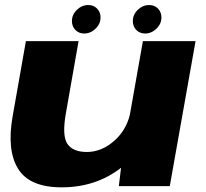

<svg xmlns="http://www.w3.org/2000/svg" viewBox="-20 -758 840 782"><path d="M464 0 473 -74.5Q370.5 5 231 5Q100.5 5 53.8 -70.5Q7 -146 31.5 -284.5L85.5 -590.5H300L248.5 -297.5Q232 -205 254.5 -172Q277 -139 333.5 -139Q394.5 -139 446.5 -185.5Q493.5 -227.5 509 -291L562 -590.5H776.5L671.5 0ZM571 -621.5Q549 -621.5 535 -636Q521 -650.5 521 -672Q521 -698.5 541.2 -718Q561.5 -737.5 587.5 -737.5Q609.5 -737.5 623.5 -723Q637.5 -708.5 637.5 -687Q637.5 -660.5 617 -641Q596.5 -621.5 571 -621.5ZM323 -621.5Q301 -621.5 287 -636Q273 -650.5 273 -672Q273 -698.5 293.2 -718Q313.5 -737.5 339.5 -737.5Q361.5 -737.5 375.5 -723Q389.5 -708.5 389.5 -687Q389.5 -660.5 369 -641Q348.5 -621.5 323 -621.5Z"/></svg>

Font: Anybody ExtraExpanded ExtraBold
Style: Italic
Weight: 800
Width: 8
Italic angle: -10°
Designer: Tyler Finck
Foundry: Etcetera Type Company
Version: Version 1.010; ttfautohint (v1.8.3) -l 8 -r 50 -G 200 -x 14 